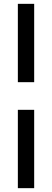

<svg xmlns="http://www.w3.org/2000/svg" viewBox="-20 -770 270 1000"><path d="M73 -750H158V-342H73ZM73 -198H158V210H73Z"/></svg>

Font: Cabin Condensed
Style: Regular
Weight: 400
Width: 3
Designer: Pablo Impallari
Foundry: Pablo Impallari. http://www.impallari.com Igino Marini. http://www.ikern.com
Version: Version 2.200